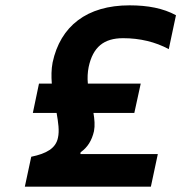

<svg xmlns="http://www.w3.org/2000/svg" viewBox="-20 -699 679 719"><path d="M507 -386H309C307 -407 308 -428 312 -448C328 -523 369 -556 441 -556C504 -556 562 -542 612 -515L639 -642C591 -668 534 -679 465 -679C305 -679 206 -601 177 -465C172 -439 172 -413 174 -386H126L103 -276H192C198 -241 203 -209 197 -183C189 -144 155 -124 97 -112L73 0H545L571 -122H281L282 -129C308 -147 324 -173 332 -208C336 -229 334 -252 330 -276H483Z"/></svg>

Font: LT Wave Mono Bold
Style: Italic
Weight: 700
Designer: Daniel Lyons
Version: Version 2.5 (Glyphs App)